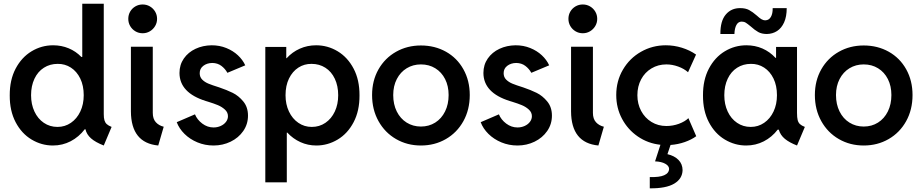

<svg xmlns="http://www.w3.org/2000/svg" viewBox="-20 -772 4943 1029"><path d="M438 -79.1H434.1Q402.8 -38.1 358.9 -15.1Q314.9 7.8 263.7 7.8Q202.6 7.8 149.2 -24.2Q95.7 -56.2 63.7 -117.2Q31.7 -178.2 32.2 -260.7Q31.7 -343.3 63.7 -404.1Q95.7 -464.8 149.2 -497.1Q202.6 -529.3 264.6 -529.3Q309.1 -529.3 347.9 -513.2Q386.7 -497.1 416 -466.8H420.9V-752H536.1V-160.2Q536.1 -139.6 539.8 -127.2Q543.5 -114.7 552.2 -106.7Q561 -98.6 578.1 -91.8L536.1 7.8Q491.2 -9.8 467.8 -30.5Q444.3 -51.3 438 -79.1ZM428.7 -261.7Q428.7 -313 410.2 -351.1Q391.6 -389.2 359.9 -409.7Q328.1 -430.2 289.1 -429.7Q247.6 -429.7 215.1 -408.9Q182.6 -388.2 164.6 -349.9Q146.5 -311.5 146.5 -261.7Q146.5 -212.9 164.6 -174.3Q182.6 -135.7 214.8 -113.8Q247.1 -91.8 288.1 -91.8Q328.1 -91.8 360.1 -113.8Q392.1 -135.7 410.4 -174.3Q428.7 -212.9 428.7 -261.7Z M681.6 -174.8V-521.5H798.8V-167Q798.8 -134.8 815.2 -116.9Q831.5 -99.1 857.4 -92.8L828.1 7.8Q682.6 -5.9 681.6 -174.8ZM667.5 -670.9Q667.5 -692.4 677.7 -710Q688 -727.5 705.6 -737.8Q723.1 -748 744.6 -748Q765.6 -748 783.2 -737.8Q800.8 -727.5 811.3 -710Q821.8 -692.4 821.8 -670.9Q821.8 -649.9 811.3 -632.3Q800.8 -614.7 783.2 -604.2Q765.6 -593.8 744.6 -593.8Q723.1 -593.8 705.6 -604.2Q688 -614.7 677.7 -632.3Q667.5 -649.9 667.5 -670.9Z M927.2 -117.2 1024.9 -159.2Q1036.6 -130.4 1064.2 -109.6Q1091.8 -88.9 1124.5 -88.9Q1145 -88.9 1162.8 -96.9Q1180.7 -105 1191.2 -118.9Q1201.7 -132.8 1201.7 -149.4Q1201.7 -169.9 1185.3 -184.8Q1168.9 -199.7 1147.7 -208.5Q1126.5 -217.3 1096.2 -226.6L1083.5 -230.5Q942.4 -274.4 941.9 -380.9Q941.9 -424.8 965.3 -458.5Q988.8 -492.2 1028.1 -510.5Q1067.4 -528.8 1114.7 -529.3Q1156.7 -529.3 1192.9 -514.6Q1229 -500 1254.9 -475.8Q1280.8 -451.7 1294.4 -421.9L1198.7 -381.8Q1186.5 -403.8 1166.5 -418.9Q1146.5 -434.1 1117.7 -434.6Q1088.9 -434.1 1069.6 -419.2Q1050.3 -404.3 1050.3 -379.9Q1050.3 -358.9 1063.7 -345.5Q1077.1 -332 1097.2 -323.7Q1117.2 -315.4 1154.8 -303.7Q1195.3 -290 1227.1 -274.4Q1258.8 -258.8 1283.9 -228.3Q1309.1 -197.8 1309.1 -152.3Q1309.1 -106.4 1283.7 -69.8Q1258.3 -33.2 1216.1 -12.7Q1173.8 7.8 1124.5 7.8Q1078.6 7.8 1038.1 -9Q997.6 -25.9 968.8 -54.4Q939.9 -83 927.2 -117.2Z M1401.9 -520.5H1514.2V-460H1516.1Q1546.4 -493.2 1586.9 -511.2Q1627.4 -529.3 1674.3 -529.3Q1736.3 -529.3 1789.8 -497.1Q1843.3 -464.8 1875.2 -404.1Q1907.2 -343.3 1906.7 -260.7Q1907.2 -178.2 1875.2 -117.2Q1843.3 -56.2 1789.8 -24.2Q1736.3 7.8 1675.3 7.8Q1629.9 7.8 1590.1 -10.3Q1550.3 -28.3 1519.5 -61.5H1517.1V205.1H1401.9ZM1792.5 -261.7Q1792.5 -311.5 1774.4 -349.9Q1756.3 -388.2 1723.9 -408.9Q1691.4 -429.7 1649.9 -429.7Q1610.8 -430.2 1579.1 -409.7Q1547.4 -389.2 1528.8 -351.1Q1510.3 -313 1510.3 -261.7Q1510.3 -212.9 1528.6 -174.3Q1546.9 -135.7 1578.9 -113.8Q1610.8 -91.8 1650.9 -91.8Q1691.9 -91.8 1724.1 -113.8Q1756.3 -135.7 1774.4 -174.3Q1792.5 -212.9 1792.5 -261.7Z M1974.1 -262.7Q1974.1 -339.8 2008.5 -400.4Q2043 -460.9 2102.8 -494.6Q2162.6 -528.3 2235.8 -528.3Q2310.1 -528.3 2369.9 -494.9Q2429.7 -461.4 2463.6 -400.6Q2497.6 -339.8 2497.6 -262.7Q2497.6 -184.1 2463.4 -122.6Q2429.2 -61 2369.4 -26.6Q2309.6 7.8 2235.8 7.8Q2162.6 7.8 2102.8 -26.6Q2043 -61 2008.5 -122.8Q1974.1 -184.6 1974.1 -262.7ZM2384.3 -262.7Q2384.3 -311 2365.5 -348.1Q2346.7 -385.3 2313 -406Q2279.3 -426.8 2235.8 -426.8Q2193.4 -426.8 2159.7 -406.2Q2126 -385.7 2106.7 -348.4Q2087.4 -311 2087.4 -262.7Q2087.4 -212.9 2106.4 -174.6Q2125.5 -136.2 2159.4 -115Q2193.4 -93.8 2235.8 -93.8Q2278.8 -93.8 2312.5 -115Q2346.2 -136.2 2365.2 -174.6Q2384.3 -212.9 2384.3 -262.7Z M2556.2 -117.2 2653.8 -159.2Q2665.5 -130.4 2693.1 -109.6Q2720.7 -88.9 2753.4 -88.9Q2773.9 -88.9 2791.7 -96.9Q2809.6 -105 2820.1 -118.9Q2830.6 -132.8 2830.6 -149.4Q2830.6 -169.9 2814.2 -184.8Q2797.9 -199.7 2776.6 -208.5Q2755.4 -217.3 2725.1 -226.6L2712.4 -230.5Q2571.3 -274.4 2570.8 -380.9Q2570.8 -424.8 2594.2 -458.5Q2617.7 -492.2 2657 -510.5Q2696.3 -528.8 2743.7 -529.3Q2785.6 -529.3 2821.8 -514.6Q2857.9 -500 2883.8 -475.8Q2909.7 -451.7 2923.3 -421.9L2827.6 -381.8Q2815.4 -403.8 2795.4 -418.9Q2775.4 -434.1 2746.6 -434.6Q2717.8 -434.1 2698.5 -419.2Q2679.2 -404.3 2679.2 -379.9Q2679.2 -358.9 2692.6 -345.5Q2706.1 -332 2726.1 -323.7Q2746.1 -315.4 2783.7 -303.7Q2824.2 -290 2856 -274.4Q2887.7 -258.8 2912.8 -228.3Q2938 -197.8 2938 -152.3Q2938 -106.4 2912.6 -69.8Q2887.2 -33.2 2845 -12.7Q2802.7 7.8 2753.4 7.8Q2707.5 7.8 2667 -9Q2626.5 -25.9 2597.7 -54.4Q2568.8 -83 2556.2 -117.2Z M3040.5 -174.8V-521.5H3157.7V-167Q3157.7 -134.8 3174.1 -116.9Q3190.4 -99.1 3216.3 -92.8L3187 7.8Q3041.5 -5.9 3040.5 -174.8ZM3026.4 -670.9Q3026.4 -692.4 3036.6 -710Q3046.9 -727.5 3064.5 -737.8Q3082 -748 3103.5 -748Q3124.5 -748 3142.1 -737.8Q3159.7 -727.5 3170.2 -710Q3180.7 -692.4 3180.7 -670.9Q3180.7 -649.9 3170.2 -632.3Q3159.7 -614.7 3142.1 -604.2Q3124.5 -593.8 3103.5 -593.8Q3082 -593.8 3064.5 -604.2Q3046.9 -614.7 3036.6 -632.3Q3026.4 -649.9 3026.4 -670.9Z M3565.9 132.8Q3565.4 116.7 3545.2 105.5Q3524.9 94.2 3490.7 92.8L3519.5 3.9Q3452.6 -3.4 3398.7 -40.3Q3344.7 -77.1 3313.7 -135.3Q3282.7 -193.4 3282.7 -262.7Q3282.7 -337.9 3318.6 -398.9Q3354.5 -460 3415.5 -494.6Q3476.6 -529.3 3548.3 -529.3Q3592.3 -529.3 3634.8 -516.1Q3677.2 -502.9 3710.4 -479.5L3667.5 -384.8Q3646.5 -403.8 3614.7 -415.3Q3583 -426.8 3551.3 -426.8Q3507.3 -426.8 3471.7 -405.5Q3436 -384.3 3416 -346.7Q3396 -309.1 3396 -261.7Q3396 -215.3 3416 -177.7Q3436 -140.1 3471.4 -118.4Q3506.8 -96.7 3551.3 -96.7Q3586.4 -96.7 3618.7 -108.6Q3650.9 -120.6 3669.4 -138.7L3711.4 -42Q3686 -23.4 3649.9 -10.7Q3613.8 2 3573.7 4.9L3557.1 54.2Q3594.7 63 3616.2 85Q3637.7 106.9 3638.2 139.6Q3637.2 186 3593.3 212.2Q3549.3 238.3 3462.4 237.3V176.8Q3513.7 178.7 3539.6 167.2Q3565.4 155.8 3565.9 132.8Z M4153.8 -77.1H4147.9Q4116.7 -36.6 4073.2 -14.4Q4029.8 7.8 3979 7.8Q3918 7.8 3864.5 -24.2Q3811 -56.2 3779.1 -117.2Q3747.1 -178.2 3747.6 -260.7Q3747.1 -343.3 3779.1 -404.1Q3811 -464.8 3864.5 -497.1Q3918 -529.3 3980 -529.3Q4026.4 -529.3 4066.2 -512Q4106 -494.6 4136.2 -461.9H4139.2V-520.5H4251.5V-167Q4251.5 -142.6 4254.9 -128.9Q4258.3 -115.2 4267.1 -106.9Q4275.9 -98.6 4293.5 -91.8L4251.5 7.8Q4210.9 -7.8 4186.5 -27.8Q4162.1 -47.9 4153.8 -77.1ZM4144 -261.7Q4144 -313 4125.5 -351.1Q4106.9 -389.2 4075.2 -409.7Q4043.5 -430.2 4004.4 -429.7Q3962.9 -429.7 3930.4 -408.9Q3897.9 -388.2 3879.9 -349.9Q3861.8 -311.5 3861.8 -261.7Q3861.8 -212.9 3879.9 -174.3Q3897.9 -135.7 3930.2 -113.8Q3962.4 -91.8 4003.4 -91.8Q4043.5 -91.8 4075.4 -113.8Q4107.4 -135.7 4125.7 -174.3Q4144 -212.9 4144 -261.7ZM3947.3 -728.5Q3975.6 -728.5 3994.6 -718.3Q4013.7 -708 4036.1 -688.5Q4049.8 -675.8 4060.1 -669.4Q4070.3 -663.1 4082 -663.1Q4101.1 -663.6 4111.3 -681.2Q4121.6 -698.7 4121.1 -728.5H4196.3Q4196.3 -683.1 4182.4 -652.1Q4168.5 -621.1 4144.5 -605.7Q4120.6 -590.3 4089.8 -589.8Q4062.5 -589.8 4043.7 -600.3Q4024.9 -610.8 4003.9 -629.9Q3986.3 -644.5 3976.8 -650.4Q3967.3 -656.2 3955.1 -656.2Q3936.5 -656.2 3926.8 -638.4Q3917 -620.6 3916 -589.8H3840.8Q3840.3 -659.7 3869.9 -694.3Q3899.4 -729 3947.3 -728.5Z M4347.2 -262.7Q4347.2 -339.8 4381.6 -400.4Q4416 -460.9 4475.8 -494.6Q4535.6 -528.3 4608.9 -528.3Q4683.1 -528.3 4742.9 -494.9Q4802.7 -461.4 4836.7 -400.6Q4870.6 -339.8 4870.6 -262.7Q4870.6 -184.1 4836.4 -122.6Q4802.2 -61 4742.4 -26.6Q4682.6 7.8 4608.9 7.8Q4535.6 7.8 4475.8 -26.6Q4416 -61 4381.6 -122.8Q4347.2 -184.6 4347.2 -262.7ZM4757.3 -262.7Q4757.3 -311 4738.5 -348.1Q4719.7 -385.3 4686 -406Q4652.3 -426.8 4608.9 -426.8Q4566.4 -426.8 4532.7 -406.2Q4499 -385.7 4479.7 -348.4Q4460.4 -311 4460.4 -262.7Q4460.4 -212.9 4479.5 -174.6Q4498.5 -136.2 4532.5 -115Q4566.4 -93.8 4608.9 -93.8Q4651.9 -93.8 4685.5 -115Q4719.2 -136.2 4738.3 -174.6Q4757.3 -212.9 4757.3 -262.7Z"/></svg>

Font: Reddit Sans Strawberry SemiBold
Style: Regular
Weight: 600
Designer: Stephen Hutchings
Foundry: Reddit
Version: Version 1.013